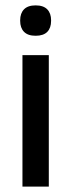

<svg xmlns="http://www.w3.org/2000/svg" viewBox="-20 -694 265 714"><path d="M63.5 0V-489H161.5V0ZM112.5 -561Q83.5 -561 69.2 -575.8Q55 -590.5 55 -616.5V-618.5Q55 -644.5 69.2 -659.2Q83.5 -674 112.5 -674Q141.5 -674 155.8 -659.2Q170 -644.5 170 -618.5V-616.5Q170 -590 155.8 -575.5Q141.5 -561 112.5 -561Z"/></svg>

Font: Anek Latin Medium Medium
Style: Regular
Weight: 500
Version: Version 1.003